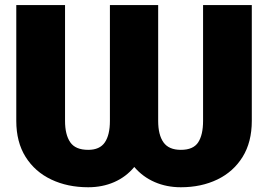

<svg xmlns="http://www.w3.org/2000/svg" viewBox="-20 -748 1085 777"><path d="M45.9 -258.8V-727.5H243.2V-258.8Q243.2 -203.1 264.2 -172.4Q285.2 -141.6 336.9 -141.6Q383.8 -141.6 404.3 -171.9Q424.8 -202.1 424.8 -258.8V-727.5H620.1V-258.8Q620.1 -202.1 641.6 -171.9Q663.1 -141.6 711.9 -141.6Q762.2 -141.6 782 -171.9Q801.8 -202.1 801.8 -258.8V-727.5H999V-258.8Q999 -172.9 961.7 -112.8Q924.3 -52.7 859.4 -21.5Q794.4 9.8 711.9 9.8Q654.3 9.8 606 -11.2Q557.6 -32.2 523.4 -72.3Q490.2 -32.2 442.4 -11.2Q394.5 9.8 336.9 9.8Q253.4 9.8 187.5 -21.5Q121.6 -52.7 83.7 -112.8Q45.9 -172.9 45.9 -258.8Z"/></svg>

Font: Inter 16pt Black
Style: Regular
Weight: 900
Version: Version 4.001;git-66647c0bb